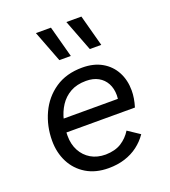

<svg xmlns="http://www.w3.org/2000/svg" viewBox="-138 -851 848 960"><g transform="rotate(-20 286.0 -370.5)"><path d="M276 9Q207 9 157.5 -21Q108 -51 82 -102Q56 -153 56 -216Q56 -294 87 -361Q118 -428 177.5 -468.5Q237 -509 322 -509Q383 -509 426.5 -484Q470 -459 493 -415.5Q516 -372 516 -317Q516 -297 512.5 -275.5Q509 -254 502 -231H95V-301H467L432 -273Q435 -285 436.5 -297Q438 -309 438 -320Q438 -356 423.5 -383Q409 -410 382 -425Q355 -440 317 -440Q268 -440 233.5 -420.5Q199 -401 177.5 -368Q156 -335 146.5 -294.5Q137 -254 137 -213Q137 -168 155.5 -133.5Q174 -99 207 -79.5Q240 -60 285 -60Q336 -61 369 -82Q402 -103 423 -137L486 -95Q464 -63 433 -39.5Q402 -16 362.5 -3.5Q323 9 276 9ZM244 -750 289 -583H228L164 -750ZM406 -750 451 -583H390L326 -750Z"/></g></svg>

Font: Work Sans
Style: Italic
Weight: 400
Italic angle: -13°
Designer: Wei Huang
Foundry: Wei Huang
Version: Version 2.012